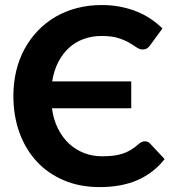

<svg xmlns="http://www.w3.org/2000/svg" viewBox="-20 -754 705 782"><path d="M570 -178.5Q582.5 -178.5 591 -169.5L650.5 -106Q606.5 -50 541.2 -21Q476 8 386 8Q304.5 8 239.5 -19.8Q174.5 -47.5 129 -97Q83.5 -146.5 59 -214.5Q34.5 -282.5 34.5 -363Q34.5 -417 46.2 -465.8Q58 -514.5 80.5 -555.5Q103 -596.5 134.8 -629.5Q166.5 -662.5 206.5 -685.8Q246.5 -709 293.8 -721.2Q341 -733.5 394.5 -733.5Q434.5 -733.5 470.2 -726.5Q506 -719.5 537 -707Q568 -694.5 594.2 -676.8Q620.5 -659 641.5 -638L591 -569Q586.5 -562.5 579.5 -557.5Q572.5 -552.5 560.5 -552.5Q548.5 -552.5 536.2 -561Q524 -569.5 506.2 -580Q488.5 -590.5 461.8 -599Q435 -607.5 394 -607.5Q354.5 -607.5 320.8 -595.2Q287 -583 261 -559.2Q235 -535.5 217.2 -501Q199.5 -466.5 192.5 -422.5H514.5V-313H191.5Q198 -266 216.5 -229.5Q235 -193 262 -168.2Q289 -143.5 323 -130.5Q357 -117.5 395.5 -117.5Q421 -117.5 441.8 -120Q462.5 -122.5 480.2 -128.5Q498 -134.5 513.8 -144Q529.5 -153.5 545.5 -168Q551 -172.5 557 -175.5Q563 -178.5 570 -178.5Z"/></svg>

Font: Lato Heavy
Style: Regular
Weight: 800
Designer: Lukasz Dziedzic
Foundry: tyPoland Lukasz Dziedzic
Version: Version 2.007; 2014-02-27